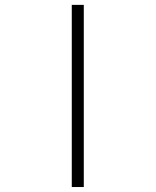

<svg xmlns="http://www.w3.org/2000/svg" viewBox="-20 -752 626 772"><path d="M316.9 0H268.6V-732.4H316.9Z"/></svg>

Font: Cascadia Mono NF ExtraLight
Style: Regular
Weight: 200
Monospace: yes
Designer: Aaron Bell
Foundry: Saja Typeworks
Version: Version 2404.023; ttfautohint (v1.8.4)